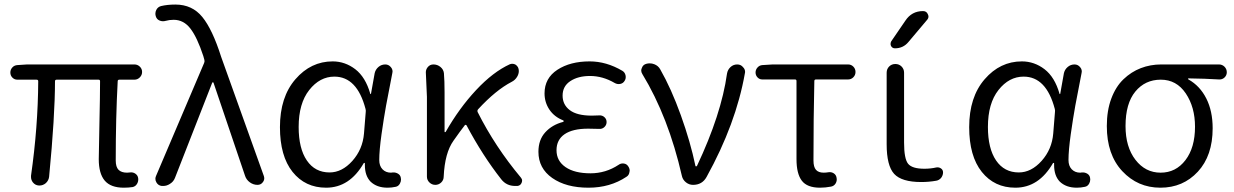

<svg xmlns="http://www.w3.org/2000/svg" viewBox="-20 -829 5534 861"><path d="M535.2 12.7Q476.6 12.7 449.7 -19Q422.9 -50.8 422.9 -115.2Q422.9 -142.6 425.8 -272Q428.7 -401.4 428.7 -464.8Q428.7 -471.7 421.9 -471.7H234.4Q226.6 -471.7 226.6 -464.8Q226.6 -308.6 200.2 -36.1Q198.2 -19.5 185.5 -7.8Q172.9 2.9 157.2 2.9Q156.2 2.9 154.3 2.9Q137.7 2 127 -11.7Q119.1 -22.5 119.1 -35.2Q119.1 -38.1 119.1 -41Q150.4 -259.8 151.4 -464.8Q151.4 -471.7 143.6 -471.7H57.6Q44.9 -471.7 35.6 -481Q26.4 -490.2 26.4 -503.9Q26.4 -516.6 35.2 -526.4Q43.9 -536.1 57.6 -537.1L101.6 -540H583Q596.7 -540 606.9 -530.3Q617.2 -520.5 617.2 -506.3Q617.2 -492.2 606.9 -481.9Q596.7 -471.7 583 -471.7H515.6Q507.8 -471.7 507.8 -464.8Q499 -301.8 499 -109.4Q499 -80.1 511.7 -67.4Q524.4 -54.7 549.8 -54.7Q555.7 -54.7 562.5 -55.7Q576.2 -57.6 586.9 -50.3Q597.7 -43 599.6 -30.3Q601.6 -16.6 594.7 -4.9Q587.9 6.8 575.2 9.8Q556.6 12.7 535.2 12.7Z M764.6 -31.2Q757.8 -13.7 741.2 -3.9Q727.5 4.9 711.9 4.9Q709 4.9 705.1 4.9Q689.5 2.9 681.6 -10.7Q676.8 -18.6 676.8 -27.3Q676.8 -33.2 679.7 -40L895.5 -546.9Q898.4 -553.7 896.5 -560.5L891.6 -578.1Q864.3 -661.1 834 -700.7Q803.7 -740.2 758.8 -740.2Q739.3 -740.2 722.7 -735.4Q709 -731.4 695.8 -736.8Q682.6 -742.2 678.7 -755.9Q676.8 -761.7 676.8 -767.6Q676.8 -776.4 680.7 -784.2Q687.5 -797.9 702.1 -801.8Q730.5 -808.6 766.6 -808.6Q841.8 -808.6 887.2 -752.9Q932.6 -697.3 971.7 -574.2L1163.1 -40Q1165 -34.2 1165 -29.3Q1165 -20.5 1159.2 -12.7Q1150.4 0 1134.8 0Q1116.2 0 1100.6 -11.2Q1085 -22.5 1079.1 -40L937.5 -458Q936.5 -460 934.6 -460Q932.6 -460 931.6 -458Z M1442.4 12.7Q1348.6 12.7 1292 -58.1Q1235.4 -128.9 1235.4 -258.8Q1235.4 -393.6 1304.7 -473.6Q1374 -553.7 1471.7 -553.7Q1527.3 -553.7 1573.2 -518.6Q1619.1 -483.4 1640.6 -408.2Q1640.6 -407.2 1642.1 -407.2Q1643.6 -407.2 1643.6 -408.2L1660.2 -501Q1664.1 -517.6 1677.2 -528.8Q1690.4 -540 1708 -540Q1722.7 -540 1732.9 -527.8Q1743.2 -515.6 1739.3 -501Q1721.7 -412.1 1711.4 -356Q1701.2 -299.8 1690.9 -227.1Q1680.7 -154.3 1680.7 -111.3Q1680.7 -85 1695.3 -69.8Q1710 -54.7 1733.4 -54.7Q1737.3 -54.7 1741.2 -55.7Q1753.9 -56.6 1764.6 -50.3Q1775.4 -43.9 1777.3 -32.2Q1778.3 -28.3 1778.3 -24.4Q1778.3 -14.6 1773.4 -5.9Q1766.6 6.8 1753.9 8.8Q1736.3 12.7 1717.8 12.7Q1669.9 12.7 1641.6 -14.6Q1616.2 -41 1616.2 -88.9Q1616.2 -92.8 1616.2 -96.7Q1616.2 -98.6 1614.3 -98.6Q1612.3 -98.6 1611.3 -97.7Q1547.9 12.7 1442.4 12.7ZM1458 -55.7Q1513.7 -55.7 1560.1 -107.4Q1606.4 -159.2 1612.3 -230.5L1620.1 -327.1Q1621.1 -334 1619.1 -340.8Q1581.1 -485.4 1479.5 -485.4Q1414.1 -485.4 1366.7 -425.3Q1319.3 -365.2 1319.3 -259.8Q1319.3 -163.1 1356 -109.4Q1392.6 -55.7 1458 -55.7Z M2315.4 -33.2Q2321.3 -26.4 2321.3 -19.5Q2321.3 -14.6 2319.3 -9.8Q2314.5 2.9 2300.8 4.9Q2294.9 4.9 2290 4.9Q2251 4.9 2227.5 -25.4Q2144.5 -130.9 2072.3 -266.6Q2071.3 -268.6 2068.4 -269Q2065.4 -269.5 2064.5 -267.6Q2043.9 -241.2 2013.7 -198.2Q1974.6 -143.6 1969.7 -37.1Q1969.7 -21.5 1958.5 -10.7Q1947.3 0 1932.1 0Q1917 0 1905.8 -10.7Q1894.5 -21.5 1894.5 -37.1V-394.5L1889.6 -504.9Q1889.6 -517.6 1898.4 -528.3Q1908.2 -540 1923.8 -540Q1941.4 -540 1955.1 -528.8Q1968.8 -517.6 1970.7 -501Q1973.6 -466.8 1973.6 -415V-238.3Q1973.6 -236.3 1975.6 -236.3Q1977.5 -236.3 1978.5 -237.3Q2039.1 -343.8 2115.2 -425.3Q2191.4 -506.8 2266.6 -541Q2272.5 -543 2277.3 -543Q2285.2 -543 2292 -539.1Q2306.6 -529.3 2306.6 -510.7Q2306.6 -497.1 2298.8 -484.4Q2290 -469.7 2274.4 -461.9Q2203.1 -424.8 2124 -338.9Q2119.1 -333 2122.1 -326.2Q2200.2 -170.9 2315.4 -33.2Z M2619.1 12.7Q2518.6 12.7 2456.5 -30.8Q2394.5 -74.2 2394.5 -148.4Q2394.5 -202.1 2425.3 -235.8Q2456.1 -269.5 2504.9 -282.2Q2507.8 -283.2 2507.8 -285.6Q2507.8 -288.1 2505.9 -289.1Q2465.8 -304.7 2443.8 -337.4Q2421.9 -370.1 2421.9 -410.2Q2421.9 -478.5 2479.5 -516.1Q2537.1 -553.7 2624 -553.7Q2699.2 -553.7 2770.5 -511.7Q2782.2 -504.9 2785.2 -491.2Q2788.1 -477.5 2781.2 -466.8Q2774.4 -455.1 2761.2 -452.6Q2748 -450.2 2736.3 -457Q2682.6 -488.3 2626 -488.3Q2572.3 -488.3 2537.6 -465.3Q2502.9 -442.4 2502.9 -400.4Q2502.9 -359.4 2535.2 -335Q2567.4 -310.5 2633.8 -310.5Q2649.4 -310.5 2667 -311.5Q2680.7 -312.5 2690.4 -303.7Q2700.2 -294.9 2700.2 -281.7Q2700.2 -268.6 2690.4 -259.3Q2680.7 -250 2667 -251Q2640.6 -252 2617.2 -252Q2547.9 -252 2511.7 -227.1Q2475.6 -202.1 2475.6 -155.3Q2475.6 -107.4 2516.1 -79.6Q2556.6 -51.8 2627.9 -51.8Q2696.3 -51.8 2753.9 -89.8Q2764.6 -97.7 2777.8 -95.7Q2791 -93.8 2797.9 -82Q2803.7 -73.2 2803.7 -63.5Q2803.7 -60.5 2802.7 -57.6Q2800.8 -43 2789.1 -36.1Q2715.8 12.7 2619.1 12.7Z M3148.4 -35.2Q3128.9 0 3087.9 0Q3070.3 0 3056.2 -11.2Q3042 -22.5 3038.1 -39.1Q2977.5 -304.7 2860.4 -497.1Q2855.5 -504.9 2855.5 -512.7Q2855.5 -518.6 2858.4 -524.4Q2863.3 -539.1 2878.9 -543Q2885.7 -544.9 2893.6 -544.9Q2904.3 -544.9 2914.1 -541Q2931.6 -534.2 2940.4 -518.6Q2990.2 -431.6 3033.2 -312Q3076.2 -192.4 3098.6 -85Q3098.6 -83 3101.6 -83Q3104.5 -83 3105.5 -85Q3214.8 -316.4 3240.2 -499Q3243.2 -516.6 3255.9 -528.3Q3268.6 -540 3286.1 -540Q3302.7 -540 3312.5 -527.3Q3321.3 -518.6 3321.3 -505.9Q3321.3 -502.9 3320.3 -500Q3280.3 -273.4 3148.4 -35.2Z M3657.2 12.7Q3599.6 12.7 3575.7 -18.6Q3551.8 -49.8 3551.8 -115.2V-465.8Q3551.8 -472.7 3544.9 -472.7H3398.4Q3385.7 -472.7 3377 -481.9Q3368.2 -491.2 3368.2 -503.9Q3368.2 -516.6 3377 -526.4Q3385.7 -536.1 3398.4 -537.1L3445.3 -540H3783.2Q3796.9 -540 3806.6 -530.3Q3816.4 -520.5 3816.4 -506.3Q3816.4 -492.2 3806.6 -482.4Q3796.9 -472.7 3783.2 -472.7H3639.6Q3631.8 -472.7 3631.8 -465.8Q3627.9 -300.8 3627.9 -109.4Q3627.9 -80.1 3639.2 -67.4Q3650.4 -54.7 3673.8 -54.7Q3683.6 -54.7 3695.3 -56.6Q3708 -58.6 3718.8 -51.8Q3729.5 -44.9 3731.4 -32.2Q3734.4 -18.6 3727.5 -6.8Q3720.7 4.9 3707 7.8Q3681.6 12.7 3657.2 12.7Z M4034.2 -189.5Q4034.2 -117.2 4052.2 -94.7Q4070.3 -72.3 4125 -72.3Q4153.3 -72.3 4178.7 -78.1Q4190.4 -80.1 4199.7 -73.7Q4209 -67.4 4209 -55.7Q4209 -48.8 4206.5 -42.5Q4204.1 -36.1 4200.2 -31.2Q4196.3 -26.4 4190.4 -22.9Q4184.6 -19.5 4178.7 -18.6Q4145.5 -12.7 4111.3 -12.7Q4023.4 -12.7 3989.7 -49.3Q3956.1 -85.9 3956.1 -182.6V-502.9Q3956.1 -519.5 3967.3 -530.8Q3978.5 -542 3995.1 -542Q4011.7 -542 4022.9 -530.8Q4034.2 -519.5 4034.2 -502.9ZM4040 -736.3Q4068.4 -779.3 4119.1 -779.3Q4134.8 -779.3 4140.6 -765.6Q4143.6 -759.8 4143.6 -754.9Q4143.6 -747.1 4137.7 -740.2L4053.7 -640.6Q4030.3 -612.3 3993.2 -612.3Q3981.4 -612.3 3975.6 -623Q3973.6 -627.9 3973.6 -631.8Q3973.6 -637.7 3976.6 -643.6Z M4533.2 12.7Q4439.5 12.7 4382.8 -58.1Q4326.2 -128.9 4326.2 -258.8Q4326.2 -393.6 4395.5 -473.6Q4464.8 -553.7 4562.5 -553.7Q4618.2 -553.7 4664.1 -518.6Q4710 -483.4 4731.4 -408.2Q4731.4 -407.2 4732.9 -407.2Q4734.4 -407.2 4734.4 -408.2L4751 -501Q4754.9 -517.6 4768.1 -528.8Q4781.2 -540 4798.8 -540Q4813.5 -540 4823.7 -527.8Q4834 -515.6 4830.1 -501Q4812.5 -412.1 4802.2 -356Q4792 -299.8 4781.7 -227.1Q4771.5 -154.3 4771.5 -111.3Q4771.5 -85 4786.1 -69.8Q4800.8 -54.7 4824.2 -54.7Q4828.1 -54.7 4832 -55.7Q4844.7 -56.6 4855.5 -50.3Q4866.2 -43.9 4868.2 -32.2Q4869.1 -28.3 4869.1 -24.4Q4869.1 -14.6 4864.3 -5.9Q4857.4 6.8 4844.7 8.8Q4827.1 12.7 4808.6 12.7Q4760.7 12.7 4732.4 -14.6Q4707 -41 4707 -88.9Q4707 -92.8 4707 -96.7Q4707 -98.6 4705.1 -98.6Q4703.1 -98.6 4702.1 -97.7Q4638.7 12.7 4533.2 12.7ZM4548.8 -55.7Q4604.5 -55.7 4650.9 -107.4Q4697.3 -159.2 4703.1 -230.5L4710.9 -327.1Q4711.9 -334 4710 -340.8Q4671.9 -485.4 4570.3 -485.4Q4504.9 -485.4 4457.5 -425.3Q4410.2 -365.2 4410.2 -259.8Q4410.2 -163.1 4446.8 -109.4Q4483.4 -55.7 4548.8 -55.7Z M4943.4 -263.7Q4943.4 -333 4963.4 -386.7Q4983.4 -440.4 5018.1 -473.6Q5052.7 -506.8 5095.7 -523.4Q5138.7 -540 5187.5 -540H5446.3Q5460.9 -540 5471.2 -529.8Q5481.4 -519.5 5481.4 -504.9Q5481.4 -491.2 5471.2 -481.4Q5460.9 -471.7 5446.3 -472.7Q5384.8 -476.6 5309.6 -477.5Q5307.6 -477.5 5307.6 -475.6Q5307.6 -473.6 5309.6 -472.7Q5361.3 -443.4 5389.6 -387.2Q5418 -331.1 5418 -253.9Q5418 -130.9 5351.6 -59.1Q5285.2 12.7 5183.6 12.7Q5082 12.7 5012.7 -61.5Q4943.4 -135.7 4943.4 -263.7ZM5184.6 -54.7Q5252.9 -54.7 5295.9 -110.8Q5338.9 -167 5338.9 -260.7Q5338.9 -348.6 5297.4 -410.2Q5255.9 -471.7 5185.5 -471.7Q5115.2 -471.7 5071.3 -418.5Q5027.3 -365.2 5027.3 -263.7Q5027.3 -169.9 5071.8 -112.3Q5116.2 -54.7 5184.6 -54.7Z"/></svg>

Font: Gen Jyuu Gothic P Normal
Style: Regular
Weight: 300
Designer: [Source Han Sans]
Ryoko NISHIZUKA  (kana & ideographs); Paul D. Hunt (Latin, Greek & Cyrillic); Wenlong ZHANG  (bopomofo
Version: Version 1.002.20150607